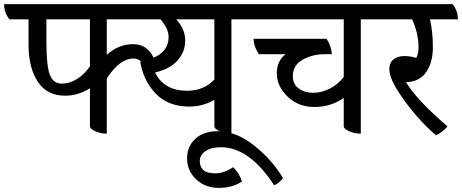

<svg xmlns="http://www.w3.org/2000/svg" viewBox="-57 -631 2250 935"><path d="M1212 -537H1070V20Q1041 20 1014 8.5Q987 -3 987 -16V-145Q931 -112 865 -112Q761 -112 700.5 -176Q640 -240 626 -331L630 -332Q614 -346 593 -346Q526 -346 463 -249V20Q434 20 407.5 8.5Q381 -3 381 -16V-201Q323 -165 260 -165Q172 -165 127 -233Q82 -301 82 -414V-537H-11Q-37 -569 -37 -611H1186Q1212 -580 1212 -537ZM169 -537V-425Q169 -312 185.5 -268Q202 -224 242.5 -224Q283 -224 319 -247Q355 -270 381 -308V-537ZM463 -537V-364Q521 -416 590.5 -416Q660 -416 691 -350Q764 -381 764 -451Q764 -492 724 -537ZM987 -537H801Q845 -489 845 -434Q845 -379 808 -337Q771 -295 698 -278Q742 -189 854 -189Q936 -189 987 -244Z M1121 253Q1075 284 1008.5 284Q942 284 898 242Q854 200 854 141Q854 82 894 45Q934 8 1003 8Q1093 8 1180.5 77.5Q1268 147 1321 236Q1317 244 1303.5 255.5Q1290 267 1278 271Q1157 86 1019 86Q970 86 943 105.5Q916 125 916 153Q916 181 933 197Q950 213 992 213Q1034 213 1079 183Q1112 218 1121 253Z M1841 -537H1700V20Q1671 20 1644 8.5Q1617 -3 1617 -16V-154Q1554 -110 1474.5 -110Q1395 -110 1343 -161Q1291 -212 1291 -273.5Q1291 -335 1334 -367H1204Q1179 -403 1178 -442H1533Q1556 -409 1559 -367H1524Q1464 -367 1416.5 -340Q1369 -313 1369 -260Q1369 -221 1398 -200Q1427 -179 1468 -179Q1509 -179 1549 -199.5Q1589 -220 1617 -256V-537H1166Q1140 -569 1140 -611H1815Q1841 -580 1841 -537Z M2173 -537H2037Q2051 -475 2051 -401Q2051 -327 2018 -279.5Q1985 -232 1920 -231Q1974 -142 2122 -16Q2114 -4 2096 9.5Q2078 23 2066 28Q1970 -55 1891 -172Q1839 -248 1839 -295Q1839 -326 1859.5 -342Q1880 -358 1911.5 -358Q1943 -358 1970 -349Q1981 -368 1981 -400Q1981 -469 1950 -537H1795Q1769 -569 1769 -611H2147Q2173 -578 2173 -537Z"/></svg>

Font: Karma Medium
Style: Regular
Weight: 500
Designer: Joana Correia
Foundry: Indian Type Foundry
Version: Version 1.202;PS 1.0;hotconv 1.0.78;makeotf.lib2.5.61930; tt